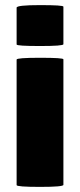

<svg xmlns="http://www.w3.org/2000/svg" viewBox="-20 -729 313 751"><path d="M228 -6Q228 2 136.5 2Q45 2 45 -5V-496Q45 -503 136.5 -503Q228 -503 228 -497ZM228 -556Q228 -549 136.5 -549Q45 -549 45 -555V-699Q45 -709 136.5 -709Q228 -709 228 -703Z"/></svg>

Font: Lilita One Rus
Style: Regular
Weight: 400
Designer: Juan Montoreano
Foundry: Juan Montoreano
Version: Version 1.002